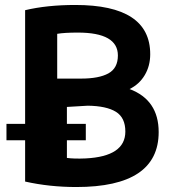

<svg xmlns="http://www.w3.org/2000/svg" viewBox="-20 -732 696 772"><path d="M287 20Q179 20 81 -2V-168H6V-234H81V-691Q169 -712 283 -712Q584 -712 584 -514Q584 -467 562 -430Q540 -393 501 -374Q618 -330 618 -201Q618 20 287 20ZM333 -307 249 -302V-234H325V-168H249V-97Q278 -93 324 -95Q484 -103 484 -203Q484 -259 446 -282.5Q408 -306 333 -307ZM210 -596V-416H306Q378 -416 416 -437Q454 -458 454 -509Q454 -601 293 -601Q239 -601 210 -596Z"/></svg>

Font: Repo
Style: DemiBold
Weight: 600
Designer: Stefan Peev
Foundry: Context Ltd
Version: Version 001.000